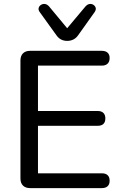

<svg xmlns="http://www.w3.org/2000/svg" viewBox="-20 -966 626 986"><path d="M135 0Q111 0 98 -13Q85 -26 85 -50V-655Q85 -679 98 -692Q111 -705 135 -705H503Q522 -705 532.5 -695.5Q543 -686 543 -668Q543 -649 532.5 -639Q522 -629 503 -629H175V-396H482Q501 -396 511 -386Q521 -376 521 -358Q521 -339 511 -329.5Q501 -320 482 -320H175V-76H503Q522 -76 532.5 -66.5Q543 -57 543 -38Q543 -19 532.5 -9.5Q522 0 503 0ZM325 -756Q308 -756 294 -763Q280 -770 269 -786L184 -904Q176 -915 178.5 -925Q181 -935 190.5 -941Q200 -947 211 -945.5Q222 -944 232 -933L325 -821L419 -933Q429 -944 440 -945.5Q451 -947 460 -941Q469 -935 471.5 -925.5Q474 -916 466 -904L382 -786Q371 -770 356.5 -763Q342 -756 325 -756Z"/></svg>

Font: Nunito ExtraLight Medium
Style: Regular
Weight: 500
Version: Version 3.602